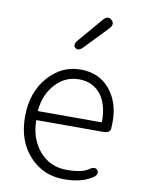

<svg xmlns="http://www.w3.org/2000/svg" viewBox="-92 -892 722 969"><g transform="rotate(10 269.0 -408.0)"><path d="M304 13Q198 13 129 -61Q56 -138 56 -264.5Q56 -391 128 -471Q196 -547 291.5 -547Q387 -547 441.5 -481.5Q496 -416 496 -318Q496 -299 495 -280Q493 -257 458 -257H120Q115 -257 115 -252Q117 -159 170.5 -97.5Q224 -36 310 -36Q386 -36 420 -59Q449 -80 463 -60Q476 -40 445 -21Q391 13 304 13ZM115 -308Q115 -303 120 -303H438Q443 -303 443 -308Q443 -398 402.5 -447.5Q362 -497 292.5 -497Q223 -497 175 -446Q123 -392 115 -308ZM287 -661Q262 -635 246 -650Q229 -664 253 -691L357 -813Q381 -840 401 -821Q422 -802 397 -776Z"/></g></svg>

Font: Resource Han Rounded KR Light
Style: Regular
Weight: 300
Designer: Cyano Hao (round all glyphs); Ryoko NISHIZUKA 西塚涼子 (kana, bopomofo & ideographs); Paul D. Hunt (Latin, Greek & Cyrillic)
Foundry: Cyano Hao
Version: 0.990